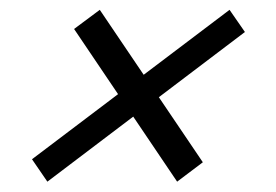

<svg xmlns="http://www.w3.org/2000/svg" viewBox="-20 -412 548 381"><path d="M43.5 -96 435.5 -392.5 466 -348.5 74 -51.5ZM127 -354.5 178 -392.5 382.5 -90 331.5 -51.5Z"/></svg>

Font: Newsreader 24pt
Style: Bold Italic
Weight: 700
Italic angle: -17°
Designer: Hugues Gentile
Foundry: Production Type
Version: Version 1.003